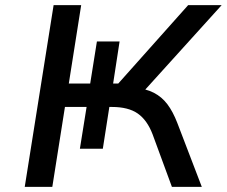

<svg xmlns="http://www.w3.org/2000/svg" viewBox="-20 -725 880 745"><path d="M76 0 188 -705H295L247 -401H330L356 -564H444L419 -401H439L710 -705H840L527 -359L501 -385Q546 -381 577 -365Q608 -349 629.5 -320.5Q651 -292 668 -248L763 0H647L572 -204Q551 -259 514.5 -284.5Q478 -310 414 -310H383L406 -321L379 -148H290L316 -310H232L183 0Z"/></svg>

Font: Nunito Sans 7pt SemiExpanded Medium
Style: Italic
Weight: 500
Width: 6
Italic angle: -9°
Designer: Vernon Adams
Foundry: Vernon Adams
Version: Version 3.101;gftools[0.9.27]